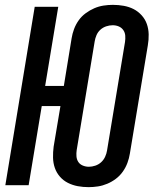

<svg xmlns="http://www.w3.org/2000/svg" viewBox="-20 -763 640 791"><path d="M345 8Q322 8 300.5 4Q279 0 260 -9.5Q241 -19 227 -35Q213 -51 206 -71Q199 -91 198.5 -113.5Q198 -136 201 -159L229 -326H152L98 0H2L123 -735H220L166 -409H243L275 -605Q278 -624 285 -643Q292 -662 304 -679Q316 -696 333 -708.5Q350 -721 368.5 -729Q387 -737 406.5 -740Q426 -743 445 -743Q468 -743 490 -739Q512 -735 530.5 -725.5Q549 -716 563.5 -700Q578 -684 585 -664Q592 -644 592.5 -621.5Q593 -599 589 -576L515 -130Q512 -111 505 -92Q498 -73 486 -56Q474 -39 457.5 -26.5Q441 -14 422 -6Q403 2 383.5 5Q364 8 345 8ZM346 -76Q359 -76 372.5 -80.5Q386 -85 396.5 -94.5Q407 -104 413 -117Q419 -130 421 -143L495 -590Q497 -603 496 -616Q495 -629 488 -639Q481 -649 469.5 -654Q458 -659 444 -659Q431 -659 417.5 -654.5Q404 -650 393.5 -640.5Q383 -631 377.5 -618Q372 -605 370 -592L296 -145Q294 -132 295 -119Q296 -106 302.5 -96Q309 -86 321 -81Q333 -76 346 -76Z"/></svg>

Font: Iosevka SS04 Md Ex Obl
Style: Regular
Weight: 500
Width: 7
Italic angle: -9°
Monospace: yes
Designer: Belleve Invis
Foundry: Belleve Invis
Version: Version 19.0.0; ttfautohint (v1.8.4)